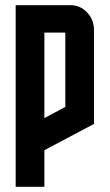

<svg xmlns="http://www.w3.org/2000/svg" viewBox="-20 -575 420 735"><path d="M149.9 -123 230 -165.5V-450.2H149.9ZM339.8 -100.6 149.9 0V140.1H40V-555.2H250Q287.1 -555.2 313.5 -527.3Q339.8 -499.5 339.8 -460Z"/></svg>

Font: Horta
Style: Regular
Weight: 600
Width: 3
Version: Version 0.11